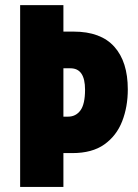

<svg xmlns="http://www.w3.org/2000/svg" viewBox="-20 -734 540 754"><path d="M481.9 -382.8Q481.9 -314.5 459.7 -257.6Q437.5 -200.7 389.6 -166.7Q341.8 -132.8 264.2 -132.8H229V0H59.1V-713.9H229V-609.9H269Q375.5 -609.9 428.7 -550.8Q481.9 -491.7 481.9 -382.8ZM229 -275.9H247.1Q277.8 -275.9 295.9 -300.5Q314 -325.2 314 -381.8Q314 -465.8 256.8 -465.8H229Z"/></svg>

Font: Open Sans Condensed ExtraBold
Style: Regular
Weight: 800
Width: 3
Designer: Monotype Design Team
Foundry: Monotype Imaging Inc.
Version: Version 3.000; ttfautohint (v1.8.4)